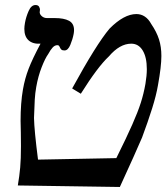

<svg xmlns="http://www.w3.org/2000/svg" viewBox="-20 -742 663 765"><path d="M546 -194Q520 -133 457.5 3L51 -3Q57.5 -41 60.5 -74.8Q63.5 -108.5 63.5 -160Q63.5 -194 63 -214Q62 -246 62 -260.5Q62 -332 71.5 -386Q79 -429 94 -468Q109 -507 141.5 -568Q111 -566 94 -581.2Q77 -596.5 77 -627Q77 -637 79.5 -651Q83.5 -674 94 -698Q104.5 -722 121.5 -722Q132 -722 136 -714.8Q140 -707.5 139 -701L138.5 -697Q136.5 -687 145.5 -678.5Q154.5 -670 167 -670H198Q235 -670 255 -659.2Q275 -648.5 275 -622Q275 -615.5 273.5 -607Q269.5 -585.5 260.2 -563.2Q251 -541 237 -541Q228.5 -541 224.8 -544.2Q221 -547.5 218.5 -553.5Q216.5 -558 214.5 -560Q212.5 -562 208.5 -562Q198.5 -562 190 -553Q181.5 -544 172 -526.5Q160 -510 146 -474.2Q132 -438.5 124.5 -396Q120 -371 118.5 -345.2Q117 -319.5 115.5 -272Q116.5 -222.5 131.5 -106L443.5 -112Q485 -195.5 507.2 -246Q529.5 -296.5 541 -332.5Q552.5 -368.5 559.5 -408Q565 -441 565 -466.5Q565 -514 548.5 -541Q532 -568 503 -568Q457 -568 413.5 -517Q369.5 -476 302 -368.5L267.5 -389.5Q364 -566 416.5 -628Q474 -686 523.5 -686Q542 -686 557 -676Q572 -666 582.5 -646.5Q604 -615 613.5 -585.2Q623 -555.5 623 -519Q623 -477.5 609.5 -403Q602.5 -362 586.2 -310.2Q570 -258.5 546 -194Z"/></svg>

Font: JuliaMono Italic
Style: Regular
Weight: 400
Italic angle: -9°
Monospace: yes
Designer: cormullion
Foundry: corm
Version: Version 0.049; ttfautohint (v1.8.4)